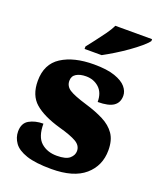

<svg xmlns="http://www.w3.org/2000/svg" viewBox="-143 -854 788 952"><g transform="rotate(20 251.0 -378.0)"><path d="M243 10Q159 10 111.5 -6Q64 -22 44.5 -49.5Q25 -77 25 -109Q25 -153 56 -170.5Q87 -188 130 -188Q130 -119 162.5 -90Q195 -61 246 -61Q294 -61 313.5 -78Q333 -95 333 -117Q333 -146 304 -163Q275 -180 213 -197Q122 -223 76.5 -262.5Q31 -302 31 -378Q31 -467 95.5 -508.5Q160 -550 266 -550Q335 -550 376.5 -535.5Q418 -521 436.5 -499Q455 -477 455 -453Q455 -417 429 -399Q403 -381 346 -381Q346 -430 318 -455.5Q290 -481 249 -481Q218 -481 198 -469Q178 -457 178 -432Q178 -404 202.5 -387.5Q227 -371 297 -350Q351 -334 392 -313Q433 -292 455.5 -259.5Q478 -227 478 -174Q478 -92 419 -41Q360 10 243 10ZM195 -619Q210 -638 230 -664Q250 -690 269.5 -717Q289 -744 299 -766H493V-756Q484 -743 460.5 -723Q437 -703 406 -681Q375 -659 343 -639.5Q311 -620 285 -606H195Z"/></g></svg>

Font: Noto Serif Devanagari Black
Style: Regular
Weight: 900
Designer: Universal Thirst, Indian Type Foundry and the Monotype Design Team
Foundry: Monotype Imaging Inc.
Version: Version 2.004; ttfautohint (v1.8.4.7-5d5b)